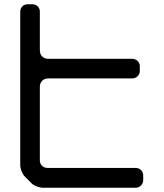

<svg xmlns="http://www.w3.org/2000/svg" viewBox="-20 -777 768 901"><path d="M124 79Q133 90 150.5 97Q168 104 183 104H617Q631 104 641.5 93.5Q652 83 652 69V46Q652 31 641.5 21Q631 11 617 11H203Q187 11 177 0.5Q167 -10 167 -24V-369Q167 -387 178 -398Q189 -409 207 -409H600Q615 -409 625.5 -419Q636 -429 636 -444V-467Q636 -481 625.5 -491Q615 -501 600 -501H207Q189 -501 178 -512Q167 -523 167 -541V-723Q167 -737 157 -747Q147 -757 132 -757H109Q95 -757 85 -747Q75 -737 75 -723V-3Q75 11 82 28Q89 45 99 54Z"/></svg>

Font: WDXL Lubrifont TC
Style: Regular
Weight: 400
Designer: [WDXL Lubrifont] Copyright 2020-2022 (c) NightFurySL2001, Skr-ZERO; [ZCOOL QingKe HuangYou] Copyright 2018-2022 (c) The 
Version: Version 2.001;hotconv 1.1.1;makeotfexe 2.6.0